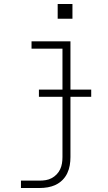

<svg xmlns="http://www.w3.org/2000/svg" viewBox="-20 -727 540 962"><path d="M85 215V178H178Q194 178 209.5 175.5Q225 173 239 165.5Q253 158 264 146.5Q275 135 281.5 121Q288 107 290.5 91.5Q293 76 293 60V-483H138V-520H333V60Q333 81 329.5 101.5Q326 122 317 141Q308 160 293 175Q278 190 259 199Q240 208 219.5 211.5Q199 215 178 215ZM269 -633V-707H343V-633ZM175 -242V-278H437V-242Z"/></svg>

Font: Iosevka SS04 Extralight
Style: Regular
Weight: 200
Monospace: yes
Designer: Belleve Invis
Foundry: Belleve Invis
Version: Version 19.0.0; ttfautohint (v1.8.4)